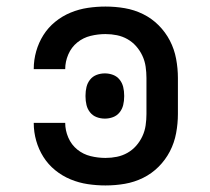

<svg xmlns="http://www.w3.org/2000/svg" viewBox="-20 -558 640 586"><path d="M302 8Q275 8 248 4Q221 0 195.5 -10.5Q170 -21 148.5 -38.5Q127 -56 112.5 -79Q98 -102 90.5 -128.5Q83 -155 83 -182Q83 -183 83 -183Q83 -183 83 -183H179Q179 -183 179 -183Q179 -183 179 -183Q179 -160 188.5 -138Q198 -116 216 -101.5Q234 -87 256.5 -81.5Q279 -76 302 -76Q320 -76 337 -79.5Q354 -83 369 -91.5Q384 -100 395.5 -113Q407 -126 414.5 -142Q422 -158 424.5 -175.5Q427 -193 427 -210V-320Q427 -337 424.5 -354.5Q422 -372 414.5 -388Q407 -404 395.5 -417Q384 -430 369 -438.5Q354 -447 337 -450.5Q320 -454 302 -454Q279 -454 256.5 -448.5Q234 -443 216 -428.5Q198 -414 188.5 -392Q179 -370 179 -347Q179 -347 179 -347Q179 -347 179 -347H83Q83 -347 83 -347Q83 -347 83 -348Q83 -375 90.5 -401.5Q98 -428 112.5 -451Q127 -474 148.5 -491.5Q170 -509 195.5 -519.5Q221 -530 248 -534Q275 -538 302 -538Q332 -538 361 -533Q390 -528 416.5 -515Q443 -502 464 -481Q485 -460 498.5 -434Q512 -408 517.5 -378.5Q523 -349 523 -320V-210Q523 -181 517.5 -151.5Q512 -122 498.5 -96Q485 -70 464 -49Q443 -28 416.5 -15Q390 -2 361 3Q332 8 302 8ZM300 -196Q287 -196 275 -200.5Q263 -205 255 -215Q247 -225 244 -237.5Q241 -250 241 -263V-267Q241 -280 244 -292.5Q247 -305 255 -315Q263 -325 275 -329.5Q287 -334 300 -334Q313 -334 325 -329.5Q337 -325 345 -315Q353 -305 356 -292.5Q359 -280 359 -267V-263Q359 -250 356 -237.5Q353 -225 345 -215Q337 -205 325 -200.5Q313 -196 300 -196Z"/></svg>

Font: Iosevka Curly Medium Extended
Style: Regular
Weight: 500
Width: 7
Monospace: yes
Designer: Belleve Invis
Foundry: Belleve Invis
Version: Version 11.1.0; ttfautohint (v1.8.3)